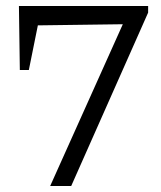

<svg xmlns="http://www.w3.org/2000/svg" viewBox="-20 -619 535 639"><path d="M46 -386 43 -599H119L76 -386ZM63 -534V-599H437V-539ZM473 -577 217 0H147L416 -599H473Z"/></svg>

Font: Piazzolla 24pt
Style: Regular
Weight: 400
Designer: Juan Pablo del Peral
Foundry: Huerta Tipografica
Version: Version 2.005